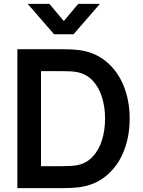

<svg xmlns="http://www.w3.org/2000/svg" viewBox="-20 -975 740 995"><path d="M70 0V-720H299.3Q353.7 -720 387 -715.8Q470.2 -705.7 530.1 -656.3Q590 -606.9 621 -529.8Q652 -452.8 652 -360Q652 -267.2 621 -190.1Q590 -113.1 530.2 -63.7Q470.3 -14.3 387 -4.2Q353.8 0 299.3 0ZM192.5 -113.7H299.3Q352.8 -113.7 379.2 -118.8Q428.2 -128.2 460.7 -163.4Q493.2 -198.6 508.8 -249.7Q524.5 -300.8 524.5 -360Q524.5 -420.4 508.4 -471.8Q492.3 -523.1 459.8 -557.6Q427.3 -592.2 379.2 -601.2Q362.8 -604.6 342.4 -605.5Q322.1 -606.3 299.3 -606.3H192.5ZM123.5 -955H236L310.7 -865.8L385.3 -955H497.8L361.2 -797.5H260.2Z"/></svg>

Font: Manrope
Style: Regular
Weight: 400
Designer: Mikhail Sharanda
Foundry: Mikhail Sharanda
Version: Version 4.503